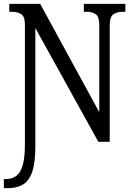

<svg xmlns="http://www.w3.org/2000/svg" viewBox="-20 -734 692 994"><path d="M0 240V193H9Q42 193 64 177Q86 161 97.5 121.5Q109 82 109 12V-605Q109 -649 89.5 -661Q70 -673 41 -673H28V-714H188L494 -153V-605Q494 -648 475.5 -660.5Q457 -673 428 -673H414V-714H629V-673H615Q586 -673 567 -660Q548 -647 548 -601V0H489L163 -589V24Q163 109 146.5 156Q130 203 98.5 221.5Q67 240 22 240Z"/></svg>

Font: Noto Serif Condensed
Style: Regular
Weight: 400
Width: 3
Designer: Monotype Design Team
Foundry: Monotype Imaging Inc.
Version: Version 2.013; ttfautohint (v1.8.4.7-5d5b)